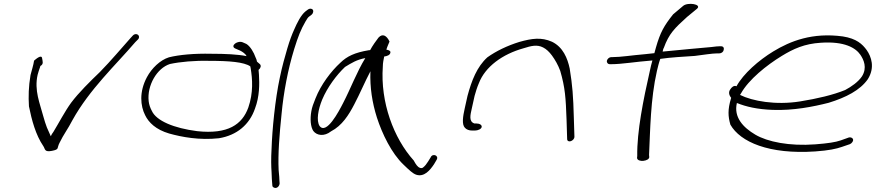

<svg xmlns="http://www.w3.org/2000/svg" viewBox="-20 -740 4448 975"><path d="M135 -359C125 -300 124 -250 127 -200C141 -131 161 -55 200 2C210 16 204 34 244 26C284 18 267 13 283 -16C302 -56 325 -85 348 -130C435 -287 568 -410 667 -526L680 -539C698 -557 673 -578 655 -560L643 -547C598 -497 545 -433 487 -374C437 -326 380 -270 341 -218C309 -174 278 -114 251 -70C245 -63 241 -55 238 -48L218 -93C212 -110 205 -129 200 -149C183 -214 153 -281 171 -360C174 -373 179 -386 183 -398L185 -405C203 -414 196 -430 194 -443C192 -467 160 -438 153 -432C150 -410 141 -383 135 -359Z M726 -348C686 -273 693 -202 717 -155C735 -118 771 -82 839 -62C903 -44 994 -27 1092 -38C1183 -53 1247 -107 1275 -189C1298 -249 1298 -314 1295 -361L1293 -385C1303 -393 1308 -406 1300 -414L1285 -427C1284 -435 1281 -442 1278 -448C1269 -474 1251 -505 1231 -517L1215 -524C1188 -538 1147 -507 1174 -494L1190 -487C1201 -483 1216 -475 1227 -463C1229 -461 1230 -458 1232 -455C1187 -464 1125 -467 1053 -467C967 -469 890 -462 838 -449C793 -435 750 -393 726 -348ZM735 -226C726 -306 777 -394 843 -415C894 -426 969 -433 1043 -431C1144 -431 1219 -425 1251 -403L1253 -393C1262 -339 1267 -269 1241 -194C1210 -108 1138 -57 981 -74C864 -89 774 -126 751 -177C743 -192 737 -208 735 -226Z M1401 -346C1377 -235 1362 -79 1359 16C1356 66 1357 105 1359 134C1360 163 1361 181 1362 189L1363 202C1363 207 1366 210 1370 212C1383 220 1399 208 1400 191L1399 179C1399 170 1398 152 1395 124C1391 43 1399 -57 1410 -163C1420 -270 1442 -387 1474 -491C1494 -555 1507 -589 1532 -632C1539 -644 1544 -652 1550 -656L1562 -665C1566 -668 1569 -673 1570 -678C1573 -689 1566 -696 1556 -696C1551 -696 1547 -694 1543 -691L1531 -682C1508 -663 1489 -625 1473 -588C1463 -566 1451 -535 1439 -494C1427 -453 1413 -404 1401 -346Z M1561 -175C1554 -136 1557 -96 1571 -75C1589 -51 1627 -46 1661 -73C1717 -102 1751 -156 1779 -210C1808 -265 1832 -323 1861 -378C1858 -296 1870 -219 1894 -143C1921 -60 1968 38 2029 96C2058 124 2076 141 2093 147C2134 161 2164 124 2184 94L2197 72C2211 49 2176 37 2167 59L2154 80C2146 93 2138 103 2129 110C2125 114 2118 115 2112 112C2102 109 2092 96 2081 75C1979 -38 1911 -221 1924 -402C1924 -421 1928 -438 1931 -453C1947 -455 1960 -461 1962 -471C1965 -480 1958 -485 1942 -488C1947 -505 1954 -518 1958 -529C1944 -559 1923 -572 1902 -549C1893 -538 1869 -504 1860 -486C1859 -485 1854 -485 1853 -485C1781 -473 1742 -454 1709 -422C1661 -378 1610 -311 1582 -240C1572 -216 1564 -194 1561 -175ZM1616 -234C1643 -298 1689 -359 1732 -400C1765 -420 1791 -437 1835 -445C1792 -375 1761 -291 1722 -216C1700 -173 1638 -55 1603 -100C1585 -128 1596 -185 1616 -234Z M2340 -190C2331 -150 2324 -108 2341 -91C2349 -82 2362 -77 2378 -77H2391C2408 -77 2424 -85 2426 -95C2428 -105 2416 -113 2399 -113H2389C2359 -123 2369 -158 2376 -190L2390 -253C2396 -274 2402 -295 2412 -318C2444 -401 2531 -465 2639 -495C2677 -507 2707 -515 2738 -499C2754 -491 2769 -477 2783 -458C2799 -436 2814 -410 2825 -380C2850 -294 2853 -243 2857 -133L2860 -36C2859 -11 2896 -23 2897 -45L2894 -142C2891 -254 2887 -305 2873 -392C2862 -444 2839 -501 2783 -528C2729 -552 2681 -545 2617 -527C2556 -508 2500 -481 2455 -449C2402 -401 2375 -331 2354 -253Z M3062 -432C3060 -422 3067 -414 3076 -414H3084C3138 -414 3204 -426 3293 -433C3288 -416 3284 -399 3280 -380C3247 -235 3214 -71 3216 52L3215 62C3217 86 3278 79 3277 57L3276 47C3282 -78 3283 -235 3316 -380C3321 -401 3326 -422 3333 -441C3388 -449 3449 -452 3508 -456C3550 -461 3596 -469 3624 -469H3633C3643 -469 3653 -476 3655 -486C3658 -497 3653 -505 3642 -505H3633C3627 -505 3613 -504 3591 -501C3546 -497 3435 -487 3345 -478C3347 -485 3347 -491 3351 -497C3377 -569 3406 -597 3469 -654L3520 -696C3545 -719 3472 -730 3449 -710L3398 -667C3352 -609 3333 -576 3311 -499C3308 -490 3306 -480 3303 -470C3289 -469 3273 -467 3257 -465C3186 -459 3133 -450 3091 -450H3084C3074 -450 3064 -441 3062 -432Z M3689 -287C3676 -270 3685 -253 3693 -243L3692 -240C3675 -183 3677 -149 3689 -107C3739 -19 3885 45 4120 29C4190 24 4226 16 4255 6L4296 -8C4301 -10 4305 -14 4308 -18C4320 -34 4305 -45 4291 -42L4249 -27C4223 -18 4185 -12 4120 -7C3988 3 3877 -20 3816 -56C3753 -93 3705 -145 3722 -217C3769 -198 3825 -185 3903 -182C4009 -178 4109 -198 4188 -218C4276 -245 4348 -282 4387 -338C4424 -397 4405 -452 4381 -486C4359 -516 4330 -544 4260 -555C4106 -576 3994 -532 3907 -479C3833 -434 3755 -366 3720 -302C3706 -308 3695 -296 3689 -287ZM3738 -258 3743 -266C3782 -336 3873 -409 3950 -456C4009 -492 4065 -518 4149 -523C4268 -531 4325 -497 4349 -462C4366 -437 4385 -396 4357 -352C4338 -324 4304 -300 4272 -283C4211 -258 4130 -239 4043 -225C3918 -205 3800 -227 3738 -258Z"/></svg>

Font: Stray Cat
Style: SuExtObl
Weight: 400
Version: Version 1.0